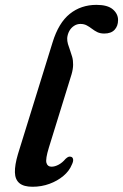

<svg xmlns="http://www.w3.org/2000/svg" viewBox="-20 -738 494 770"><path d="M367 -718.5Q411.5 -718.5 432.5 -700.5Q453.5 -682.5 453.5 -657.5Q453.5 -633.5 439.5 -618.5Q425.5 -603.5 398 -603.5Q382 -603.5 370.2 -609.2Q358.5 -615 348.5 -622.8Q338.5 -630.5 327.8 -636.2Q317 -642 302.5 -642Q288.5 -642 276.8 -634.2Q265 -626.5 258 -613.8Q251 -601 249.5 -585.5Q249 -573.5 252.5 -561.5Q256 -549.5 260.8 -536.8Q265.5 -524 269.5 -509.8Q273.5 -495.5 273.2 -478.2Q273 -461 267 -440L176 -146Q162 -100.5 166.2 -85Q170.5 -69.5 186.5 -69.5Q200 -69.5 215 -77.5Q230 -85.5 243 -101Q250 -107.5 255 -109.2Q260 -111 265.5 -109Q272 -107 273.2 -98.8Q274.5 -90.5 268 -77.5Q258 -52.5 234.2 -32.5Q210.5 -12.5 178.5 -0.8Q146.5 11 110.5 11Q75 11 57.8 -3.5Q40.5 -18 39.8 -47Q39 -76 52 -120L191 -568.5Q215 -646.5 260 -682.5Q305 -718.5 367 -718.5Z"/></svg>

Font: Fraunces Medium
Style: Italic
Weight: 500
Italic angle: -16°
Version: Version 1.000;[b76b70a41]